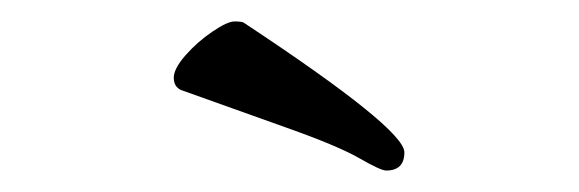

<svg xmlns="http://www.w3.org/2000/svg" viewBox="-20 -733 540 179"><path d="M357 -591Q357 -574 340 -574Q335 -574 315 -585.5Q295 -597 247 -614Q199 -631 149 -649Q142 -652 142 -660.5Q142 -669 153 -681.5Q164 -694 178 -703.5Q192 -713 198.5 -713Q205 -713 207 -712Q357 -613 357 -591Z"/></svg>

Font: ToneOZ-Pinyin-WenKai-Regular
Style: Regular
Weight: 400
Designer: Fontworks Inc.
Foundry: ToneOZ
Version: Version 0.240331